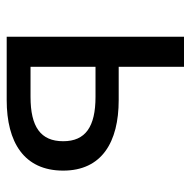

<svg xmlns="http://www.w3.org/2000/svg" viewBox="-18 -566 583 588"><g transform="rotate(90 274.0 -271.5)"><path d="M92 0H286C415 0 502 -53 502 -173C502 -291 415 -343 286 -343H184V-543H92ZM184 -73V-272H276C368 -272 412 -241 412 -173C412 -104 368 -73 276 -73Z"/></g></svg>

Font: Noto Sans KR
Style: Regular
Weight: 400
Designer: Ryoko NISHIZUKA 西塚涼子 (kana, bopomofo & ideographs); Paul D. Hunt (Latin, Greek & Cyrillic); Sandoll Communications 산돌커뮤니
Foundry: Adobe
Version: Version 2.004;hotconv 1.0.118;makeotfexe 2.5.65603